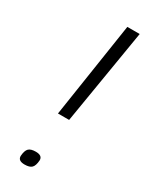

<svg xmlns="http://www.w3.org/2000/svg" viewBox="-194 -786 664 835"><g transform="rotate(30 137.5 -369.0)"><path d="M107 -263 180 -740H242L163 -263ZM59 -23Q61 -50 71.5 -60.5Q82 -71 107 -71Q141 -71 140 -46Q138 -19 127.5 -8.5Q117 2 92 2Q58 2 59 -23Z"/></g></svg>

Font: Georama Expanded Light
Style: Italic
Weight: 300
Width: 7
Italic angle: -9°
Designer: Jean-Baptiste Levee
Foundry: Production Type
Version: Version 1.000